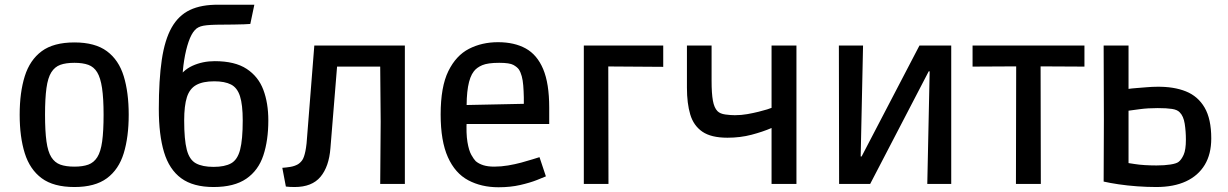

<svg xmlns="http://www.w3.org/2000/svg" viewBox="-20 -776 5180 810"><path d="M294 13Q206 13 156 -24Q106 -61 84.5 -129.5Q63 -198 63 -292Q63 -386 84.5 -454.5Q106 -523 156 -560Q206 -597 294 -597Q381 -597 431 -560Q481 -523 502 -454.5Q523 -386 523 -292Q523 -198 502 -129.5Q481 -61 431 -24Q381 13 294 13ZM294 -73Q329 -73 352.5 -81.5Q376 -90 390.5 -113Q405 -136 411 -179.5Q417 -223 417 -292Q417 -361 410.5 -404.5Q404 -448 390 -471Q376 -494 352.5 -502.5Q329 -511 294 -511Q258 -511 234.5 -502.5Q211 -494 196.5 -471Q182 -448 176 -404.5Q170 -361 170 -292Q170 -223 176 -179.5Q182 -136 196.5 -113Q211 -90 234.5 -81.5Q258 -73 294 -73Z M881 13Q795 13 744.5 -24Q694 -61 672 -134Q650 -207 650 -316Q650 -439 662.5 -523.5Q675 -608 704 -659.5Q733 -711 781.5 -734Q830 -757 903 -756Q938 -756 963.5 -756Q989 -756 1010.5 -756Q1032 -756 1053 -756L1036 -675Q1029 -674 1010 -673.5Q991 -673 966.5 -672.5Q942 -672 917 -672Q862 -672 838 -667.5Q814 -663 802 -649Q787 -633 775.5 -599.5Q764 -566 757 -522.5Q750 -479 749 -431L726 -436Q749 -479 792 -498.5Q835 -518 886 -518Q971 -518 1020.5 -485.5Q1070 -453 1091 -397Q1112 -341 1112 -268Q1112 -184 1091 -120.5Q1070 -57 1019 -22Q968 13 881 13ZM881 -72Q928 -72 955 -87Q982 -102 993 -144.5Q1004 -187 1004 -268Q1004 -334 992.5 -370Q981 -406 954.5 -419.5Q928 -433 884 -433Q836 -433 808 -417.5Q780 -402 768.5 -366Q757 -330 757 -268Q757 -187 768 -144.5Q779 -102 806.5 -87Q834 -72 881 -72Z M1186 11 1171 -68Q1187 -69 1205 -72Q1223 -75 1237 -83Q1248 -90 1255.5 -101Q1263 -112 1268.5 -138.5Q1274 -165 1277 -217L1306 -584H1688V0H1584L1586 -263L1584 -495H1402L1374 -151Q1368 -73 1332 -30Q1296 13 1223 13Q1212 13 1203 12.5Q1194 12 1186 11Z M2083 14Q2011 14 1955.5 -15.5Q1900 -45 1869.5 -113Q1839 -181 1839 -293Q1839 -410 1871.5 -476Q1904 -542 1958.5 -570Q2013 -598 2081 -598Q2150 -598 2198 -571.5Q2246 -545 2271.5 -484.5Q2297 -424 2297 -322V-253H1900L1949 -270Q1946 -213 1952 -177Q1958 -141 1968.5 -122.5Q1979 -104 1987 -96Q2000 -85 2019 -79Q2038 -73 2065 -73Q2094 -73 2123.5 -78Q2153 -83 2179 -90Q2205 -97 2225.5 -103.5Q2246 -110 2256 -113L2283 -32Q2274 -28 2245 -16.5Q2216 -5 2174.5 4.5Q2133 14 2083 14ZM1949 -301 1901 -332 2238 -339 2190 -306Q2191 -370 2187.5 -415Q2184 -460 2169 -483Q2162 -493 2146 -502Q2130 -511 2086 -511Q2038 -511 2014.5 -501Q1991 -491 1979 -475Q1945 -432 1949 -301Z M2443 0V-584H2546L2547 0ZM2493 -584H2778V-494L2492 -496Z M3235 0V-236Q3198 -220 3150.5 -207.5Q3103 -195 3049 -195Q2980 -195 2943 -220.5Q2906 -246 2892 -293Q2878 -340 2878 -406V-584H2982V-435Q2982 -382 2987.5 -351.5Q2993 -321 3007 -307Q3018 -296 3040 -293Q3062 -290 3080 -290Q3107 -290 3132.5 -294.5Q3158 -299 3180 -304.5Q3202 -310 3216.5 -314.5Q3231 -319 3235 -321V-584H3340V0Z M3520 0 3519 -584H3621L3611 -116H3615L3859 -584H3993V0H3892L3902 -475H3898L3651 0Z M4266 0 4267 -496 4083 -495V-584H4555V-495L4370 -496L4371 0Z M4858 13Q4819 13 4777.5 10Q4736 7 4699 1.5Q4662 -4 4636 -10L4637 -271L4636 -584H4741V-401Q4754 -403 4774.5 -404.5Q4795 -406 4818 -408Q4841 -410 4861 -410Q4932 -411 4983 -390.5Q5034 -370 5062 -322Q5090 -274 5090 -192Q5090 -126 5062.5 -80.5Q5035 -35 4983.5 -11Q4932 13 4858 13ZM4859 -78Q4893 -78 4918 -82Q4943 -86 4952 -93Q4964 -102 4973.5 -123Q4983 -144 4983 -187Q4983 -222 4978 -254Q4973 -286 4957 -302Q4947 -313 4924.5 -316.5Q4902 -320 4864 -320Q4823 -320 4789 -315.5Q4755 -311 4741 -309V-88Q4749 -87 4767 -84Q4785 -81 4809.5 -79.5Q4834 -78 4859 -78Z"/></svg>

Font: Ruda SemiBold
Style: Regular
Weight: 600
Designer: Mariela Monsalve and Angelina Sanchez
Foundry: Mariela Monsalve and Angelina Sanchez
Version: Version 2.001